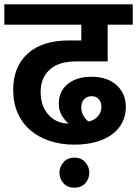

<svg xmlns="http://www.w3.org/2000/svg" viewBox="-30 -659 634 888"><path d="M245 139Q245 113 263.5 91.5Q282 70 314 70Q346 70 364.5 91.5Q383 113 383 139Q383 168 364.5 188.5Q346 209 314 209Q282 209 263.5 188.5Q245 168 245 139ZM314 10Q251 10 199 -7.5Q147 -25 109.5 -57.5Q72 -90 51.5 -137Q31 -184 31 -244Q31 -350 98 -411Q165 -472 289 -472H346V-545H-10V-639H584V-545H468V-375H322Q241 -375 199.5 -336.5Q158 -298 158 -235Q158 -195 170 -167Q182 -139 200.5 -121.5Q219 -104 240.5 -96Q262 -88 281 -88Q284 -88 286 -89Q269 -103 255.5 -125.5Q242 -148 242 -180Q242 -237 283.5 -270.5Q325 -304 392 -304Q467 -304 509.5 -265Q552 -226 552 -164Q552 -125 535.5 -92.5Q519 -60 488.5 -37.5Q458 -15 413.5 -2.5Q369 10 314 10ZM346 -163Q346 -141 355.5 -124.5Q365 -108 379 -97Q405 -102 422 -120.5Q439 -139 439 -165Q439 -185 427.5 -199.5Q416 -214 394 -214Q372 -214 359 -200Q346 -186 346 -163Z"/></svg>

Font: Mukta
Style: Bold
Weight: 700
Designer: Girish Dalvi and Yashodeep Gholap
Foundry: Ek Type
Version: Version 2.538;PS 1.002;hotconv 16.6.51;makeotf.lib2.5.65220;